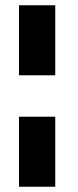

<svg xmlns="http://www.w3.org/2000/svg" viewBox="-20 -708 294 728"><path d="M189.5 -422.5H52V-688H189.5ZM189.5 0H52V-265.5H189.5Z"/></svg>

Font: Lucymar Sans ExtraBold
Style: Regular
Weight: 800
Foundry: The League of Moveable Type (original font) / Main changes by Cristiano Sobral with portions from Mirco Monsees
Version: Version 2.001;August 30, 2020;FontCreator 13.0.0.2681 64-bit